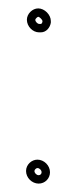

<svg xmlns="http://www.w3.org/2000/svg" viewBox="-20 -473 185 457"><path d="M42 -66C42 -50 56 -36 72 -36C87 -36 99 -48 99 -63C99 -79 85 -93 69 -93C55 -93 42 -81 42 -66ZM44 -426C44 -410 58 -396 73 -396H77C90 -396 99 -407 101 -419V-423C101 -438 86 -453 71 -453C57 -453 44 -440 44 -426ZM62 -66C62 -69 66 -73 69 -73C74 -73 79 -68 79 -63C79 -59 76 -56 72 -56C67 -56 62 -61 62 -66ZM64 -426C64 -428 69 -433 71 -433C74 -433 81 -426 81 -423V-421C80 -416 77 -416 77 -416H73C70 -416 64 -421 64 -426Z"/></svg>

Font: Scribbler
Style: Clr
Weight: 400
Designer: Mew Too
Foundry: Cannot Into Space Fonts
Version: Version 1.001